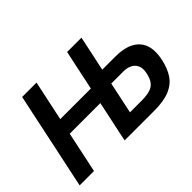

<svg xmlns="http://www.w3.org/2000/svg" viewBox="-122 -1020 1327 1327"><g transform="rotate(-45 542.0 -356.5)"><path d="M25 0Q37 -58.5 48.5 -112.2Q60 -166 74.5 -233.5L125 -472.5Q139.5 -542 151.5 -598.2Q163.5 -654.5 176 -713H316.5Q304 -654.5 292.2 -598.2Q280.5 -542 265.5 -473L254 -418.5H553L564.5 -472.5Q579 -542 591 -598.2Q603 -654.5 615.5 -713H755.5Q743 -652.5 731.2 -597.2Q719.5 -542 704.5 -472.5L701 -455H829Q954.5 -455 1010.2 -392.8Q1066 -330.5 1040.5 -211.5Q1026 -142.5 994.5 -95.2Q963 -48 905.5 -24Q848 0 755.5 0H464.5Q476.5 -58.5 488 -112.2Q499.5 -166 514 -233.5L528 -301H229L215 -235Q200.5 -166 189 -112Q177.5 -58 165 0ZM628 -111H746Q817.5 -111 852 -134.2Q886.5 -157.5 899.5 -218Q909.5 -265 895.5 -292.2Q881.5 -319.5 855 -331.2Q828.5 -343 800.5 -343H677L659 -257.5Q650 -216 642.8 -181.2Q635.5 -146.5 628 -111Z"/></g></svg>

Font: Commissioner SemiBold
Style: Italic
Weight: 600
Italic angle: -12°
Designer: Kostas Bartsokas
Foundry: Kostas Bartsokas
Version: Version 1.000; ttfautohint (v1.8.3)